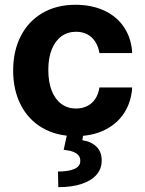

<svg xmlns="http://www.w3.org/2000/svg" viewBox="-20 -557 603 800"><path d="M34.8 -263.2Q34.8 -344.4 66.5 -406.4Q98.1 -468.3 156.7 -502.7Q215.4 -537.1 294.4 -537.1Q362.6 -537.1 415.2 -512.5Q467.8 -487.8 497.8 -442Q527.8 -396.2 530.8 -335.8H394.3Q390.1 -362.3 377.3 -382.5Q364.6 -402.7 344.2 -413.7Q323.9 -424.7 296.9 -424.7Q262.2 -424.7 236.2 -405.9Q210.2 -387 195.7 -351.4Q181.3 -315.8 181.3 -265.6Q181.3 -215 195.5 -179Q209.8 -143 235.8 -123.9Q261.8 -104.8 296.9 -104.8Q322.6 -104.8 343.2 -115Q363.9 -125.2 377 -145.1Q390.2 -165 394.3 -192.7H530.8Q527.2 -132.7 497.7 -86.8Q468.1 -40.9 416.3 -15.4Q364.5 10.2 295.2 10.2Q215.4 10.2 156.3 -24.4Q97.3 -59 66 -121Q34.8 -183 34.8 -263.2ZM328 -2.9 323.1 27.2Q359.9 32.6 381.8 54Q403.7 75.4 403.7 110.9Q404.2 145 382.9 170.2Q361.6 195.3 320.7 209.1Q279.7 222.9 222.9 222.9L221.6 157.7Q265.6 157.7 289.8 147Q314 136.3 314.5 114.9Q315.1 100.4 307.7 91Q300.4 81.7 285.3 75.7Q270.3 69.7 245.3 67.2L260.6 -2.9Z"/></svg>

Font: Pretendard Std Variable
Style: Regular
Weight: 400
Designer: Base glyphs from Inter by Rasmus Andersson; Hangeul glyphs from Noto Sans CJK(Source Han Sans) by Jang Soo-young and Kan
Foundry: Kil Hyung-jin
Version: Version 1.309;Glyphs 3.2 (3225)